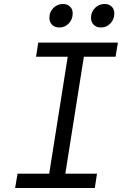

<svg xmlns="http://www.w3.org/2000/svg" viewBox="-20 -944 640 964"><path d="M456 0H56L68 -72H227L320 -659H161L172 -730H572L560 -659H401L308 -72H467ZM228 -855Q228 -884 248 -904Q268 -924 296 -924Q318 -924 331.5 -911Q345 -898 345 -877Q345 -847 325.5 -826.5Q306 -806 278 -806Q255 -806 241.5 -819.5Q228 -833 228 -855ZM437 -855Q437 -884 457 -904Q477 -924 505 -924Q527 -924 540.5 -911Q554 -898 554 -877Q554 -847 534.5 -826.5Q515 -806 487 -806Q464 -806 450.5 -819.5Q437 -833 437 -855Z"/></svg>

Font: JetBrains Mono Semi Light
Style: Italic
Weight: 350
Italic angle: -9°
Monospace: yes
Designer: Philipp Nurullin, Konstantin Bulenkov
Foundry: JetBrains
Version: 2.002